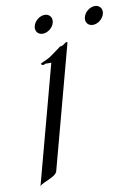

<svg xmlns="http://www.w3.org/2000/svg" viewBox="-90 -861 660 934"><g transform="rotate(-10 239.5 -393.5)"><path d="M477.2 -757.8C478.3 -761.7 478.8 -765.4 478.8 -769C478.8 -788.1 464.9 -802.2 444.7 -802.2C420.3 -802.2 394.9 -782.2 388.4 -757.8C387.3 -753.8 386.8 -749.8 386.8 -746.1C386.8 -727.1 400.5 -713.4 420.9 -713.4C444.8 -713.4 470.6 -732.9 477.2 -757.8ZM229.7 -757.8C230.7 -761.7 231.2 -765.4 231.2 -769C231.2 -788.1 217.3 -802.2 197.2 -802.2C172.7 -802.2 147.4 -782.2 140.8 -757.8C139.7 -753.8 139.2 -749.8 139.2 -746.1C139.2 -727.1 152.9 -713.4 173.3 -713.4C197.3 -713.4 223 -732.9 229.7 -757.8ZM279.7 -636.2C281.8 -644 283.1 -648.7 283.1 -651.2C283.1 -653.1 282.4 -653.8 281 -653.8C275.7 -653.8 267.5 -647 261.4 -642.6C254.4 -638.2 243.9 -637.2 243.9 -637.2C243.9 -637.2 217.4 -616.7 192.8 -599.6C171.6 -584.5 139.2 -574.7 138.2 -570.8C137 -566.4 147.8 -563 150.7 -563C154.2 -563 156.3 -567.4 156.3 -567.4H189L32.9 15.1C48.8 -3.9 113.3 -15.1 120.9 -43.5Z"/></g></svg>

Font: Pierce
Style: Oblique
Weight: 400
Italic angle: -15°
Version: Version 0.2.0